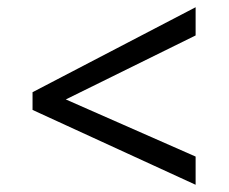

<svg xmlns="http://www.w3.org/2000/svg" viewBox="-20 -588 632 531"><path d="M70 -284V-333L521 -568V-490L162 -313L521 -155V-77Z"/></svg>

Font: lbangla05
Style: Book
Weight: 400
Designer: Jelle Bosma - Monotype Design Team
Foundry: Monotype Imaging Inc.
Version: Version 2.003